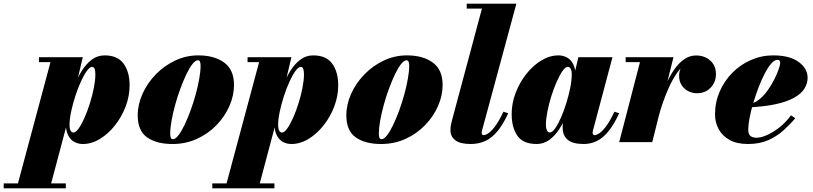

<svg xmlns="http://www.w3.org/2000/svg" viewBox="-160 -770 4404 1040"><path d="M-70 250 113.5 -433.5H51V-460H288.5L247 -285L221.5 -198.5L216.5 -151L110 250ZM-140 250V223.5H196.5V250ZM237.5 -52Q250.5 -52 266.2 -74.2Q282 -96.5 298 -132.8Q314 -169 327.2 -211.2Q340.5 -253.5 348.5 -294.8Q356.5 -336 356.5 -367.5Q356.5 -384 353 -395.8Q349.5 -407.5 338.5 -407.5Q326 -407.5 310 -385.2Q294 -363 277.8 -327.2Q261.5 -291.5 247.8 -249Q234 -206.5 225.2 -165Q216.5 -123.5 216.5 -91.5Q216.5 -74 222 -63Q227.5 -52 237.5 -52ZM288.5 10Q264 10 243 -1Q222 -12 209.2 -36.8Q196.5 -61.5 196.5 -101.5Q196.5 -116 201.2 -148.8Q206 -181.5 216.5 -223Q227 -264.5 243.8 -307.8Q260.5 -351 283.8 -387.8Q307 -424.5 337.5 -447.2Q368 -470 406.5 -470Q477 -470 509.5 -425.2Q542 -380.5 542 -307.5Q542 -250 520.8 -193.8Q499.5 -137.5 463.2 -91.5Q427 -45.5 381.8 -17.8Q336.5 10 288.5 10Z M774.5 10Q687.5 10 636.8 -26Q586 -62 586 -144.5Q586 -204.5 612.2 -262.5Q638.5 -320.5 684 -367.2Q729.5 -414 788.8 -442Q848 -470 914 -470Q1001 -470 1054.2 -431.2Q1107.5 -392.5 1107.5 -310Q1107.5 -252 1082.5 -195.2Q1057.5 -138.5 1012.5 -92Q967.5 -45.5 906.8 -17.8Q846 10 774.5 10ZM776.5 -16Q790 -16 806.2 -36.8Q822.5 -57.5 839.2 -92.5Q856 -127.5 871.8 -170.2Q887.5 -213 899.8 -257.8Q912 -302.5 919.2 -343.2Q926.5 -384 926.5 -413.5Q926.5 -428 923.2 -435.8Q920 -443.5 912 -443.5Q898.5 -443.5 882.2 -422.8Q866 -402 849.2 -367Q832.5 -332 816.8 -289.2Q801 -246.5 788.8 -201.8Q776.5 -157 769.2 -116.2Q762 -75.5 762 -46Q762 -32 765.2 -24Q768.5 -16 776.5 -16Z M1060 250 1243.5 -433.5H1181V-460H1418.5L1377 -285L1351.5 -198.5L1346.5 -151L1240 250ZM990 250V223.5H1326.5V250ZM1367.5 -52Q1380.5 -52 1396.2 -74.2Q1412 -96.5 1428 -132.8Q1444 -169 1457.2 -211.2Q1470.5 -253.5 1478.5 -294.8Q1486.5 -336 1486.5 -367.5Q1486.5 -384 1483 -395.8Q1479.5 -407.5 1468.5 -407.5Q1456 -407.5 1440 -385.2Q1424 -363 1407.8 -327.2Q1391.5 -291.5 1377.8 -249Q1364 -206.5 1355.2 -165Q1346.5 -123.5 1346.5 -91.5Q1346.5 -74 1352 -63Q1357.5 -52 1367.5 -52ZM1418.5 10Q1394 10 1373 -1Q1352 -12 1339.2 -36.8Q1326.5 -61.5 1326.5 -101.5Q1326.5 -116 1331.2 -148.8Q1336 -181.5 1346.5 -223Q1357 -264.5 1373.8 -307.8Q1390.5 -351 1413.8 -387.8Q1437 -424.5 1467.5 -447.2Q1498 -470 1536.5 -470Q1607 -470 1639.5 -425.2Q1672 -380.5 1672 -307.5Q1672 -250 1650.8 -193.8Q1629.5 -137.5 1593.2 -91.5Q1557 -45.5 1511.8 -17.8Q1466.5 10 1418.5 10Z M1904.5 10Q1817.5 10 1766.8 -26Q1716 -62 1716 -144.5Q1716 -204.5 1742.2 -262.5Q1768.5 -320.5 1814 -367.2Q1859.5 -414 1918.8 -442Q1978 -470 2044 -470Q2131 -470 2184.2 -431.2Q2237.5 -392.5 2237.5 -310Q2237.5 -252 2212.5 -195.2Q2187.5 -138.5 2142.5 -92Q2097.5 -45.5 2036.8 -17.8Q1976 10 1904.5 10ZM1906.5 -16Q1920 -16 1936.2 -36.8Q1952.5 -57.5 1969.2 -92.5Q1986 -127.5 2001.8 -170.2Q2017.5 -213 2029.8 -257.8Q2042 -302.5 2049.2 -343.2Q2056.5 -384 2056.5 -413.5Q2056.5 -428 2053.2 -435.8Q2050 -443.5 2042 -443.5Q2028.5 -443.5 2012.2 -422.8Q1996 -402 1979.2 -367Q1962.5 -332 1946.8 -289.2Q1931 -246.5 1918.8 -201.8Q1906.5 -157 1899.2 -116.2Q1892 -75.5 1892 -46Q1892 -32 1895.2 -24Q1898.5 -16 1906.5 -16Z M2389.5 10Q2332 10 2306 -10.5Q2280 -31 2280 -64Q2280 -82 2283 -95.8Q2286 -109.5 2288.5 -119L2450.5 -723.5H2368V-750H2637L2452.5 -68.5Q2451.5 -64 2450.2 -59.8Q2449 -55.5 2449 -52Q2449 -38 2459.5 -38Q2470 -38 2485.8 -48.5Q2501.5 -59 2522.2 -86.5Q2543 -114 2567 -165L2593 -156.5Q2565.5 -97 2535.5 -60.2Q2505.5 -23.5 2469.8 -6.8Q2434 10 2389.5 10Z M2747 10Q2673.5 10 2642.5 -34.8Q2611.5 -79.5 2611.5 -152.5Q2611.5 -210 2632.8 -266.2Q2654 -322.5 2690.2 -368.5Q2726.5 -414.5 2771.8 -442.2Q2817 -470 2865 -470Q2889.5 -470 2910.5 -459Q2931.5 -448 2944.5 -423.2Q2957.5 -398.5 2957.5 -358.5Q2957.5 -343 2952.5 -310Q2947.5 -277 2937 -235.2Q2926.5 -193.5 2909.8 -150.5Q2893 -107.5 2869.8 -71.2Q2846.5 -35 2815.8 -12.5Q2785 10 2747 10ZM2818.5 -52.5Q2831 -52.5 2846.8 -74.5Q2862.5 -96.5 2878.2 -132.2Q2894 -168 2907.2 -210.5Q2920.5 -253 2928.8 -294.2Q2937 -335.5 2937 -368Q2937 -380 2934.5 -389Q2932 -398 2927.2 -403Q2922.5 -408 2916 -408Q2903 -408 2887.2 -385.8Q2871.5 -363.5 2855.5 -327.2Q2839.5 -291 2826.2 -248.8Q2813 -206.5 2805 -165.2Q2797 -124 2797 -92.5Q2797 -76 2802.2 -64.2Q2807.5 -52.5 2818.5 -52.5ZM3002 10Q2942.5 10 2915 -12.8Q2887.5 -35.5 2887.5 -81Q2887.5 -90.5 2888.2 -97.8Q2889 -105 2890 -110L2906 -183L2933 -264.5L2947.5 -353.5L2973 -460H3157.5L3052 -63.5Q3050 -56 3050 -49Q3050 -44.5 3052.8 -41.2Q3055.5 -38 3061 -38Q3071 -38 3087 -48.5Q3103 -59 3123.5 -86.5Q3144 -114 3168 -165L3194 -156.5Q3166.5 -97 3137 -60.2Q3107.5 -23.5 3074 -6.8Q3040.5 10 3002 10Z M3194 0 3306.5 -433.5H3229V-460H3488L3373 0ZM3391 -133Q3400.5 -175.5 3414.5 -222Q3428.5 -268.5 3447.5 -312.2Q3466.5 -356 3491 -391.8Q3515.5 -427.5 3545.2 -448.5Q3575 -469.5 3610.5 -469.5Q3656 -469.5 3687 -442.2Q3718 -415 3718 -368.5Q3718 -324.5 3689 -294.8Q3660 -265 3616.5 -265Q3575.5 -265 3547 -291.2Q3518.5 -317.5 3518.5 -358.5Q3518.5 -401 3546.8 -426.8Q3575 -452.5 3618 -452.5Q3661 -452.5 3689 -431.2Q3717 -410 3717 -368.5L3690.5 -369Q3690.5 -406.5 3668.2 -425.2Q3646 -444 3608 -444Q3578.5 -444 3552.2 -423.5Q3526 -403 3503.2 -369Q3480.5 -335 3462 -293.5Q3443.5 -252 3429.2 -210.2Q3415 -168.5 3406 -133Z M3891.5 10Q3831 10 3791.5 -12.2Q3752 -34.5 3732.5 -71Q3713 -107.5 3713 -150Q3713 -215.5 3738 -273.5Q3763 -331.5 3806.8 -375.8Q3850.5 -420 3907.5 -445Q3964.5 -470 4028.5 -470Q4116.5 -470 4165.5 -434.8Q4214.5 -399.5 4214.5 -349Q4214.5 -317 4197 -289.5Q4179.5 -262 4141.8 -240.8Q4104 -219.5 4043.2 -206Q3982.5 -192.5 3895.5 -188.5V-207.5Q3923.5 -209 3949.2 -228.8Q3975 -248.5 3996.2 -277.8Q4017.5 -307 4033 -337.8Q4048.5 -368.5 4057.2 -393.5Q4066 -418.5 4066 -428.5Q4066 -436.5 4063 -441.2Q4060 -446 4051 -446Q4035.5 -446 4017.8 -425.8Q4000 -405.5 3982.2 -371.5Q3964.5 -337.5 3948.8 -296.2Q3933 -255 3920.2 -212.2Q3907.5 -169.5 3900.2 -131.5Q3893 -93.5 3893 -67Q3893 -43 3905 -33.5Q3917 -24 3937 -24Q3963.5 -24 3997.2 -39.5Q4031 -55 4064.8 -82.2Q4098.5 -109.5 4124.5 -145.5L4147.5 -129.5Q4120.5 -97 4085 -64.8Q4049.5 -32.5 4002.2 -11.2Q3955 10 3891.5 10Z"/></svg>

Font: Bodoni Moda 9pt Black
Style: Italic
Weight: 900
Italic angle: -13°
Designer: Owen Earl
Foundry: indestructible type
Version: Version 2.004